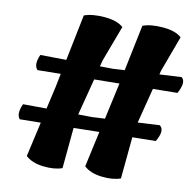

<svg xmlns="http://www.w3.org/2000/svg" viewBox="-97 -988 1156 1133"><g transform="rotate(10 481.0 -421.0)"><path d="M940 -521 793 -519 739 -308 870 -315Q905 -290 863 -219L723 -217L699 34Q652 51 584 43Q516 35 479 0L526 -214L372 -211L349 34Q302 51 234 43Q166 35 129 0L176 -208L50 -206Q26 -236 54 -297L195 -296L226 -432L242 -512L103 -510Q76 -539 104 -601L260 -599L316 -875Q364 -893 440 -886.5Q516 -880 552 -847L472 -634L462 -596L543 -595L610 -599L667 -875Q715 -893 790.5 -886.5Q866 -880 901 -847L822 -634L816 -610L948 -617Q979 -592 940 -521ZM545 -297 593 -516 442 -514 385 -294 467 -293Z"/></g></svg>

Font: Tillana ExtraBold
Style: Regular
Weight: 800
Designer: Lipi Raval (Devanagari, Latin), Jonny Pinhorn (Latin)
Foundry: Indian Type Foundry
Version: Version 2.003;PS 1.0;hotconv 1.0.79;makeotf.lib2.5.61930; tt